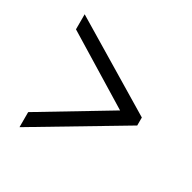

<svg xmlns="http://www.w3.org/2000/svg" viewBox="-118 -723 728 729"><g transform="rotate(30 246.0 -358.5)"><path d="M54 -177 353 -357 54 -540V-606L438 -375V-340L54 -111Z"/></g></svg>

Font: Noto Serif Narrow
Style: Regular
Weight: 400
Width: 4
Designer: Monotype Design Team
Foundry: Monotype Imaging Inc.
Version: Version 1.001